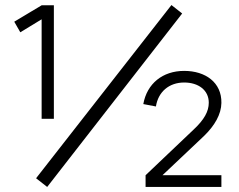

<svg xmlns="http://www.w3.org/2000/svg" viewBox="-20 -741 948 761"><path d="M702 -687.5 659.5 -721 123 -34.5 167 0ZM193.5 -270V-720H145L36.5 -655L60.5 -613L145 -664.5V-270ZM857.5 0V-46.5H624L788.5 -202C831 -243 857 -288.5 857.5 -333C859 -414 794.5 -460 710 -460C624.5 -460 562.5 -409.5 548 -328.5L598 -319C607 -377 650 -414 710 -414C766 -414 807.5 -384 807.5 -334C807.5 -299 789 -266.5 748 -228L557 -46.5V0Z"/></svg>

Font: Vela Sans Light
Style: Regular
Weight: 300
Designer: Principal design: Mikhail Sharanda - project Manrope.
Design modification: Ravid Balaliev
Foundry: Mikhail Sharanda
Version: Version 1.001